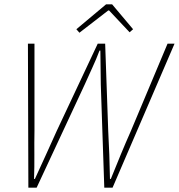

<svg xmlns="http://www.w3.org/2000/svg" viewBox="-20 -860 820 880"><path d="M110 0 108 -660H138V-260Q137 -206 137.5 -151.5Q138 -97 136 -40H140Q166 -97 191 -151.5Q216 -206 240 -260L428 -660H462L476 -260Q479 -206 481 -151.5Q483 -97 484 -40H488Q511 -97 533.5 -151.5Q556 -206 580 -260L748 -660H780L496 0H458L442 -472Q442 -513 441 -550.5Q440 -588 440 -628H436Q421 -588 403.5 -550.5Q386 -513 368 -472L148 0ZM344 -710 330 -726 466 -840H494L590 -726L574 -712L480 -812H476Z"/></svg>

Font: Source Sans Variable
Style: Italic
Weight: 200
Italic angle: -11°
Designer: Paul D. Hunt
Foundry: Adobe Systems Incorporated
Version: Version 3.006;hotconv 1.0.111;makeotfexe 2.5.65597